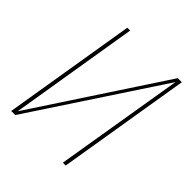

<svg xmlns="http://www.w3.org/2000/svg" viewBox="-200 -868 1001 1001"><g transform="rotate(45 300.0 -367.5)"><path d="M43 0 164 -735H185L68 -23L536 -735H566L445 0H424L542 -712L73 0Z"/></g></svg>

Font: Iosevka SS04 Th Ex Obl
Style: Regular
Weight: 100
Width: 7
Italic angle: -9°
Monospace: yes
Designer: Belleve Invis
Foundry: Belleve Invis
Version: Version 19.0.0; ttfautohint (v1.8.4)